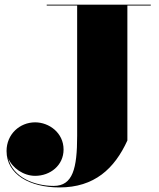

<svg xmlns="http://www.w3.org/2000/svg" viewBox="-20 -770 680 820"><path d="M179.5 -750V-746.5H309.5V-190C309.5 -50.5 291 24 209.5 24C129 24 35 -11.5 15.5 -94C32.5 -52 81 -19 130 -19C194.5 -19 251.5 -63.5 251.5 -131.5C251.5 -202.5 190 -247.5 130 -247.5C64.5 -247.5 8 -197 8 -125C8 -25 107 30.5 234 30.5C383 30.5 469 -49.5 524 -170V-746.5H624V-750Z"/></svg>

Font: Bodoni* 48pt Fatface
Style: Regular
Weight: 900
Version: Version 2.3